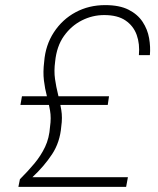

<svg xmlns="http://www.w3.org/2000/svg" viewBox="-20 -732 620 752"><path d="M52 0 58 -30Q90 -62 115 -92Q140 -122 156.5 -156.5Q173 -191 176 -236Q181 -270 176 -299Q171 -328 163.5 -356Q156 -384 152 -417Q148 -450 153 -490Q158 -555 191 -605.5Q224 -656 276 -684Q328 -712 392 -712Q448 -712 483.5 -694Q519 -676 538.5 -646.5Q558 -617 564 -582.5Q570 -548 567 -516H524Q528 -560 515.5 -595Q503 -630 472 -651.5Q441 -673 388 -673Q342 -673 300.5 -652Q259 -631 230.5 -591Q202 -551 196 -491Q191 -454 195.5 -422.5Q200 -391 207.5 -361.5Q215 -332 220 -301.5Q225 -271 220 -237Q215 -175 184 -128Q153 -81 107 -38H481L474 0ZM60 -321 66 -355H407L402 -321Z"/></svg>

Font: DM Sans 20pt ExtraLight
Style: Italic
Weight: 250
Italic angle: -10°
Version: Version 4.004;gftools[0.9.30]